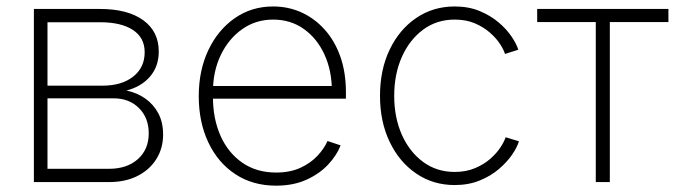

<svg xmlns="http://www.w3.org/2000/svg" viewBox="-20 -569 2115 600"><path d="M85.9 0V-541H292.5Q378.9 -541 427.5 -505.9Q476.1 -470.7 476.1 -408.2Q476.1 -361.3 448.7 -329.6Q421.4 -297.9 375 -286.1Q408.2 -279.3 434.1 -261Q460 -242.7 474.9 -214.6Q489.7 -186.5 489.7 -148.4Q489.7 -105.5 468.5 -71.8Q447.3 -38.1 409.4 -19Q371.6 0 320.8 0ZM128.4 -41.5H320.8Q377 -41.5 410.9 -71.8Q444.8 -102.1 444.8 -152.3Q444.8 -200.7 414.3 -231.2Q383.8 -261.7 335.4 -261.7H128.4ZM128.4 -301.3H300.3Q360.4 -301.3 396.2 -329.6Q432.1 -357.9 432.1 -405.8Q432.1 -451.2 395.5 -475.3Q358.9 -499.5 292.5 -499.5H128.4Z M842.8 11.2Q769.5 11.2 715.1 -24.9Q660.6 -61 630.9 -124.3Q601.1 -187.5 601.1 -268.6Q601.1 -349.1 631.1 -412.4Q661.1 -475.6 713.6 -512.2Q766.1 -548.8 833.5 -548.8Q880.9 -548.8 921.9 -530.3Q962.9 -511.7 994.4 -476.8Q1025.9 -441.9 1043.5 -392.3Q1061 -342.8 1061 -280.3V-260.7H627.9V-300.3H1037.1L1017.1 -285.2Q1017.1 -348.1 993.9 -398.7Q970.7 -449.2 929.4 -478.5Q888.2 -507.8 833.5 -507.8Q779.3 -507.8 736.8 -477.8Q694.3 -447.8 669.9 -397Q645.5 -346.2 645.5 -282.7V-265.6Q645.5 -197.8 669.2 -144.5Q692.9 -91.3 737.3 -60.5Q781.7 -29.8 842.8 -29.8Q886.7 -29.8 918.9 -44.7Q951.2 -59.6 972.4 -82.5Q993.7 -105.5 1003.4 -128.4L1044.4 -114.7Q1032.7 -84 1005.6 -54.9Q978.5 -25.9 937.5 -7.3Q896.5 11.2 842.8 11.2Z M1400.9 9.3Q1333.5 9.3 1280.8 -26.6Q1228 -62.5 1197.8 -125.5Q1167.5 -188.5 1167.5 -269.5Q1167.5 -351.1 1197.8 -414.1Q1228 -477.1 1280.8 -512.9Q1333.5 -548.8 1400.9 -548.8Q1444.3 -548.8 1478.5 -534.7Q1512.7 -520.5 1537.8 -499.3Q1563 -478 1578.6 -454.8Q1594.2 -431.6 1599.6 -413.6L1558.1 -400.4Q1554.2 -413.6 1542.5 -431.6Q1530.8 -449.7 1511 -467Q1491.2 -484.4 1463.9 -496.1Q1436.5 -507.8 1400.9 -507.8Q1344.7 -507.8 1302.2 -476.3Q1259.8 -444.8 1235.8 -391.1Q1211.9 -337.4 1211.9 -269.5Q1211.9 -201.7 1235.8 -147.9Q1259.8 -94.2 1302.2 -63Q1344.7 -31.7 1400.9 -31.7Q1436.5 -31.7 1464.4 -43.5Q1492.2 -55.2 1512.2 -72.8Q1532.2 -90.3 1544.2 -108.9Q1556.2 -127.4 1560.1 -140.1L1601.6 -127.4Q1596.2 -108.9 1580.3 -85.7Q1564.5 -62.5 1539.1 -40.8Q1513.7 -19 1479 -4.9Q1444.3 9.3 1400.9 9.3Z M1841.8 0V-500H1658.7V-541H2068.8V-500H1885.7V0Z"/></svg>

Font: Inter 17pt ExtraLight
Style: Regular
Weight: 250
Version: Version 4.001;git-66647c0bb